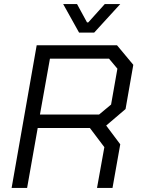

<svg xmlns="http://www.w3.org/2000/svg" viewBox="-20 -922 691 942"><path d="M596 -387 501 -306 570 -214 532 0H456L492 -200L421 -294H165L113 0H37L160 -700H554L634 -604ZM556 -585 515 -634H225L176 -360H466L525 -409ZM290 -902H358L407 -812H413L494 -902H570L442 -762H368Z"/></svg>

Font: Chakra Petch
Style: Italic
Weight: 400
Italic angle: -10°
Designer: Katatrad Aksorn Co.,Ltd.
Foundry: Cadson Demak Co.,Ltd.
Version: Version 1.000; ttfautohint (v1.6)